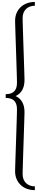

<svg xmlns="http://www.w3.org/2000/svg" viewBox="-20 -997 382 1993"><path d="M39.1 -19.5Q66.4 -19.5 88.1 -25.9Q109.9 -32.2 125 -46.4Q140.1 -60.5 148.2 -82.8Q156.2 -105 156.2 -136.7Q156.2 -147.5 155.5 -179.7Q154.8 -211.9 153.3 -257.3Q151.9 -302.7 150.1 -357.4Q148.4 -412.1 146.5 -468.3Q144.5 -524.4 142.8 -578.1Q141.1 -631.8 139.6 -674.8Q138.2 -717.8 137.5 -746.3Q136.7 -774.9 136.7 -781.2Q136.7 -823.7 151.4 -859.6Q166 -895.5 193.1 -921.6Q220.2 -947.8 257.8 -962.2Q295.4 -976.6 341.8 -976.6V-937.5Q313.5 -937.5 290.3 -928.7Q267.1 -919.9 250.2 -903.6Q233.4 -887.2 224.1 -863.8Q214.8 -840.3 214.8 -810.5Q214.8 -800.8 215.6 -769.5Q216.3 -738.3 217.8 -693.1Q219.2 -647.9 220.9 -593.3Q222.7 -538.6 224.6 -482.2Q226.6 -425.8 228.3 -371.8Q230 -317.9 231.4 -274.4Q232.9 -231 233.6 -201.9Q234.4 -172.9 234.4 -166Q234.4 -106.9 211.9 -64.5Q189.5 -22 142.1 0Q189.5 22 211.9 64.5Q234.4 106.9 234.4 166Q234.4 172.9 233.6 201.9Q232.9 231 231.4 274.4Q230 317.9 228.3 371.8Q226.6 425.8 224.6 482.2Q222.7 538.6 220.9 593.3Q219.2 647.9 217.8 693.1Q216.3 738.3 215.6 769.5Q214.8 800.8 214.8 810.5Q214.8 840.3 224.1 863.8Q233.4 887.2 250.2 903.6Q267.1 919.9 290.3 928.7Q313.5 937.5 341.8 937.5V976.6Q295.4 976.6 257.8 962.2Q220.2 947.8 193.1 921.6Q166 895.5 151.4 859.6Q136.7 823.7 136.7 781.2Q136.7 774.9 137.5 746.3Q138.2 717.8 139.6 674.8Q141.1 631.8 142.8 578.1Q144.5 524.4 146.5 468.3Q148.4 412.1 150.1 357.4Q151.9 302.7 153.3 257.3Q154.8 211.9 155.5 179.7Q156.2 147.5 156.2 136.7Q156.2 105 148.2 82.8Q140.1 60.5 125 46.4Q109.9 32.2 88.1 25.9Q66.4 19.5 39.1 19.5Z"/></svg>

Font: Warasṭra
Style: Regular
Weight: 400
Designer: R.S. Wihananto
Foundry: R.S. Wihananto
Version: Version 2.0.1